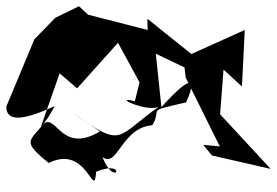

<svg xmlns="http://www.w3.org/2000/svg" viewBox="-160 -650 887 615"><g transform="rotate(90 283.5 -342.5)"><path d="M474 -578 517 -766 342 -604 199 -615 253 -674 72 -683 149 -512 36 -371 72 -372 23 -181 -4 -152 33 -76 102 -9 318 81C371 80 358 18 316 -74C435 -15 409 55 498 -55C436 -180 623 -200 526 -207C484 -310 584 -269 479 -227C516 -276 385 -287 377 -387C321 -421 335 -359 304 -495C236 -526 201 -523 319 -416L148 -398L192 -490L225 -494L445 -603L440 -550ZM397 -219C476 -87 320 -78 382 -30L211 -90L259 -146L113 -277L240 -346L300 -331C281 -249 343 -383 314 -413C415 -267 456 -299 336 -130Z"/></g></svg>

Font: Asimov Silicon
Style: Regular
Weight: 400
Designer: Google
Version: Version 2.000980; 2014